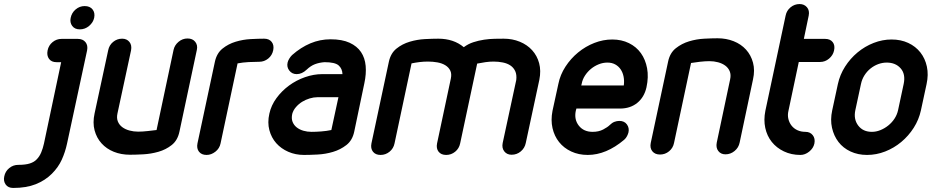

<svg xmlns="http://www.w3.org/2000/svg" viewBox="-146 -755 4601 948"><path d="M185 -46Q176 -4 159 33.5Q142 71 110 103Q77 136 30.5 154.5Q-16 173 -81 173Q-106 173 -118 156Q-130 139 -125 116Q-120 91 -100.5 75Q-81 59 -56 59Q-20 59 1.5 52Q23 45 35 32Q49 18 57.5 -2.5Q66 -23 71 -46L156 -448H133Q108 -448 96 -464.5Q84 -481 89 -506Q94 -531 113.5 -547Q133 -563 158 -563H238Q263 -563 276 -547Q289 -531 284 -506ZM248 -610Q223 -610 210.5 -627Q198 -644 203 -667Q208 -692 227.5 -708.5Q247 -725 272 -725Q298 -725 311 -708.5Q324 -692 319 -667Q314 -644 294 -627Q274 -610 248 -610Z M711 -509Q716 -532 735.5 -548.5Q755 -565 780 -565Q805 -565 818 -548.5Q831 -532 826 -509L740 -105Q731 -62 702 -39Q673 -16 636 -5.5Q599 5 561 7Q523 9 496 9Q452 9 416 -5.5Q380 -20 355.5 -47Q331 -74 321 -111.5Q311 -149 321 -195L388 -506Q393 -532 412.5 -548Q432 -564 457 -564Q480 -564 493 -548Q506 -532 501 -506L434 -195Q429 -172 436 -155Q443 -138 458 -127Q473 -116 493.5 -110.5Q514 -105 536 -105Q558 -105 584 -108Q610 -111 627 -113Z M943 -47Q938 -22 917.5 -6Q897 10 874 10Q849 10 836.5 -6Q824 -22 829 -47L915 -450Q924 -492 952.5 -515Q981 -538 1017.5 -549Q1054 -560 1092 -562Q1130 -564 1158 -564Q1183 -564 1195.5 -548Q1208 -532 1203 -507Q1198 -482 1178.5 -466Q1159 -450 1134 -450Q1111 -450 1082 -448.5Q1053 -447 1027 -442Z M1545 -389Q1544 -416 1526 -432Q1508 -448 1456 -448Q1430 -446 1409 -438Q1388 -430 1368 -411Q1345 -389 1319 -389Q1296 -389 1282.5 -406.5Q1269 -424 1274 -446Q1276 -455 1282 -465Q1288 -475 1296 -483Q1339 -521 1386.5 -541Q1434 -561 1486 -561Q1543 -561 1580 -544Q1617 -527 1636.5 -498Q1656 -469 1659.5 -429.5Q1663 -390 1653 -344L1603 -105Q1594 -62 1564.5 -39Q1535 -16 1498 -5Q1461 6 1422 8Q1383 10 1355 10Q1313 10 1277.5 -5.5Q1242 -21 1218 -48Q1194 -75 1184 -112.5Q1174 -150 1184 -194Q1193 -235 1219 -270.5Q1245 -306 1281 -332.5Q1317 -359 1360 -374Q1403 -389 1445 -389ZM1525 -275H1421Q1403 -275 1383 -269Q1363 -263 1346 -252.5Q1329 -242 1315.5 -226.5Q1302 -211 1297 -193Q1292 -170 1298.5 -153.5Q1305 -137 1319 -126Q1333 -115 1352 -109.5Q1371 -104 1392 -104Q1413 -104 1440 -106Q1467 -108 1490 -113Z M1802 -47Q1797 -22 1777.5 -6Q1758 10 1733 10Q1708 10 1695.5 -6Q1683 -22 1688 -47L1774 -450Q1783 -492 1811.5 -515Q1840 -538 1877 -549Q1914 -560 1952 -562Q1990 -564 2018 -564Q2094 -564 2144 -522Q2165 -538 2191 -546.5Q2217 -555 2244 -559Q2271 -563 2296 -563.5Q2321 -564 2341 -564Q2384 -564 2420.5 -549Q2457 -534 2481.5 -507Q2506 -480 2516 -443Q2526 -406 2517 -361L2450 -49Q2445 -24 2425.5 -7.5Q2406 9 2380 9Q2357 9 2344 -7.5Q2331 -24 2336 -49L2403 -360Q2406 -386 2398 -403.5Q2390 -421 2374.5 -431.5Q2359 -442 2337 -446.5Q2315 -451 2291 -451Q2271 -451 2250.5 -448Q2230 -445 2210 -441L2126 -47Q2121 -22 2101.5 -6Q2082 10 2057 10Q2032 10 2019.5 -6Q2007 -22 2012 -47L2080 -367Q2085 -391 2077 -407Q2069 -423 2052.5 -433Q2036 -443 2013.5 -447Q1991 -451 1967 -451Q1946 -451 1925.5 -448.5Q1905 -446 1886 -442Z M2724 -333H2934Q2937 -356 2933 -376.5Q2929 -397 2918.5 -412.5Q2908 -428 2891.5 -437Q2875 -446 2853 -446Q2831 -446 2810 -437.5Q2789 -429 2772 -415Q2755 -401 2742.5 -382Q2730 -363 2726 -341ZM2865 -138Q2876 -149 2888 -153.5Q2900 -158 2912 -158Q2937 -158 2949.5 -140.5Q2962 -123 2957 -101Q2955 -93 2950 -83Q2945 -73 2936 -65Q2847 10 2756 10Q2711 10 2674.5 -7Q2638 -24 2614.5 -53.5Q2591 -83 2582 -122.5Q2573 -162 2582 -208L2611 -341Q2620 -386 2646 -426Q2672 -466 2708.5 -496Q2745 -526 2788.5 -543Q2832 -560 2877 -560Q2923 -560 2959.5 -542Q2996 -524 3018.5 -492.5Q3041 -461 3049 -418Q3057 -375 3046 -324Q3035 -275 3000.5 -247Q2966 -219 2915 -219H2700L2697 -208Q2688 -165 2712 -134.5Q2736 -104 2780 -104Q2810 -104 2832 -115.5Q2854 -127 2865 -138Z M3182 -49Q3177 -24 3157.5 -8Q3138 8 3113 8Q3088 8 3075 -8Q3062 -24 3067 -49L3153 -452Q3162 -494 3191 -517Q3220 -540 3256.5 -551Q3293 -562 3331.5 -564Q3370 -566 3397 -566Q3440 -566 3476.5 -551.5Q3513 -537 3537.5 -510Q3562 -483 3572 -445.5Q3582 -408 3572 -363L3506 -51Q3501 -26 3481 -9.5Q3461 7 3436 7Q3413 7 3400.5 -9.5Q3388 -26 3393 -51L3459 -363Q3464 -386 3457 -403Q3450 -420 3435 -431Q3420 -442 3399.5 -447.5Q3379 -453 3357 -453Q3336 -453 3309.5 -450Q3283 -447 3266 -444Z M3733 -678Q3738 -703 3757.5 -719Q3777 -735 3802 -735Q3825 -735 3838.5 -719Q3852 -703 3847 -678L3823 -563H3928Q3953 -563 3965.5 -547Q3978 -531 3972 -505Q3967 -482 3947.5 -465.5Q3928 -449 3903 -449H3798L3747 -208Q3742 -187 3746.5 -168Q3751 -149 3762.5 -134.5Q3774 -120 3791.5 -112Q3809 -104 3831 -104Q3854 -104 3867 -87.5Q3880 -71 3875 -46Q3870 -23 3849.5 -6.5Q3829 10 3806 10Q3761 10 3724.5 -7.5Q3688 -25 3664.5 -54.5Q3641 -84 3632.5 -123.5Q3624 -163 3633 -208Z M3991 -340Q4001 -386 4026.5 -426Q4052 -466 4088 -496Q4124 -526 4167.5 -543Q4211 -560 4256 -560Q4302 -560 4338.5 -543Q4375 -526 4398.5 -496Q4422 -466 4430.5 -426Q4439 -386 4429 -340L4401 -210Q4391 -164 4365.5 -124Q4340 -84 4304 -54Q4268 -24 4224.5 -7Q4181 10 4135 10Q4090 10 4053.5 -7Q4017 -24 3994 -54Q3971 -84 3962 -124Q3953 -164 3963 -210ZM4077 -210Q4068 -166 4091.5 -135Q4115 -104 4159 -104Q4180 -104 4201 -112.5Q4222 -121 4240 -135.5Q4258 -150 4270.5 -169Q4283 -188 4288 -210L4316 -341Q4326 -389 4301 -417.5Q4276 -446 4232 -446Q4211 -446 4190.5 -438.5Q4170 -431 4152.5 -417Q4135 -403 4122.5 -383.5Q4110 -364 4105 -340Z"/></svg>

Font: VDS
Style: Bold Italic
Weight: 700
Designer: artmaker
Foundry: artmaker
Version: Version 1.000 2009 initial release